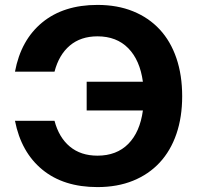

<svg xmlns="http://www.w3.org/2000/svg" viewBox="-20 -746 803 782"><path d="M377 16Q239 16 152.5 -55Q66 -126 41 -254H202Q220 -186 264.5 -149Q309 -112 377 -112Q455 -112 502.5 -160Q550 -208 562 -296H333V-413H562Q550 -501 502.5 -549.5Q455 -598 377 -598Q309 -598 264.5 -560.5Q220 -523 202 -454H41Q65 -583 152 -654.5Q239 -726 377 -726Q458 -726 522 -700Q586 -674 630.5 -626Q675 -578 698.5 -509Q722 -440 722 -354Q722 -269 698.5 -200.5Q675 -132 630.5 -84Q586 -36 522 -10Q458 16 377 16Z"/></svg>

Font: Geist
Style: Bold
Weight: 400
Designer: Basement.studio, Andrés Briganti, Mateo Zaragoza
Foundry: Basement.studio, Vercel, Andrés Briganti, Guido Ferreyra, Mateo Zaragoza
Version: Version 1.401